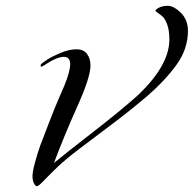

<svg xmlns="http://www.w3.org/2000/svg" viewBox="-20 -622 668 662"><path d="M292 -396Q292 -356 247 -256Q202 -156 166 -60Q202 -90 302.5 -168Q403 -246 458 -296Q564 -398 564 -486Q564 -517 556.5 -537.5Q549 -558 540 -565.5Q531 -573 523.5 -578Q516 -583 516 -585.5Q516 -588 522 -592Q537 -602 558 -602Q579 -602 603.5 -578Q628 -554 628 -516Q628 -453 588.5 -398.5Q549 -344 489.5 -292.5Q430 -241 334 -169.5Q238 -98 209 -73.5Q180 -49 157.5 -26Q135 -3 123.5 8.5Q112 20 107 20Q102 20 97 10Q92 0 92 -15Q92 -30 101 -63Q110 -96 118.5 -119.5Q127 -143 145.5 -190Q164 -237 168 -247.5Q172 -258 183.5 -284Q195 -310 202 -327Q222 -376 222 -401Q222 -426 200 -426Q176 -426 134 -398Q125 -392 122.5 -392Q120 -392 120 -396Q120 -400 125 -404Q130 -408 144.5 -417.5Q159 -427 188.5 -439.5Q218 -452 243.5 -452Q269 -452 280.5 -435.5Q292 -419 292 -396Z"/></svg>

Font: Miama
Style: Regular
Weight: 400
Italic angle: 16.5°
Designer: Linus Romer
Foundry: Linus Romer
Version: 0.32